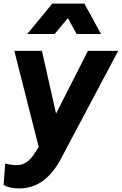

<svg xmlns="http://www.w3.org/2000/svg" viewBox="-31 -830 680 1072"><path d="M274 -640 348 -729 397 -640H533L440 -810H261L121 -640ZM76 222C172 222 250 169 310 55L629 -546H460L282 -196L203 -546H49L185 -10L167 19C145 53 117 92 61 92C44 92 17 88 -2 83L-11 203C10 215 40 222 76 222Z"/></svg>

Font: Plus Jakarta Sans ExtraBold
Style: Italic
Weight: 800
Italic angle: -8°
Designer: Gumpita Rahayu
Foundry: Tokotype
Version: Version 2.071;gftools[0.9.30]